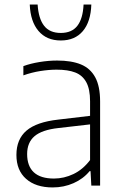

<svg xmlns="http://www.w3.org/2000/svg" viewBox="-20 -814 535 842"><path d="M419 -369V0H380.5L377 -63.5H373Q345 -29.5 302.5 -10.8Q260 8 211 8Q137 8 94.5 -29.5Q52 -67 52 -134.5Q52 -203.5 96.2 -241.2Q140.5 -279 235.5 -289.5L375 -306V-370Q375 -423.5 358.2 -453.8Q341.5 -484 309.8 -496.2Q278 -508.5 228 -508.5Q195 -508.5 157 -502.5Q119 -496.5 82.5 -483.5V-524Q113.5 -535.5 153.5 -542Q193.5 -548.5 230.5 -548.5Q293.5 -548.5 334.8 -531.5Q376 -514.5 397.5 -475.2Q419 -436 419 -369ZM375 -112V-268.5L236 -252.5Q164 -244.5 131.5 -216.8Q99 -189 99 -138.5Q99 -85.5 128.5 -58.2Q158 -31 216.5 -31Q261 -31 302.2 -50.8Q343.5 -70.5 375 -112ZM110.5 -794H145Q149 -732 173.5 -700.8Q198 -669.5 246.5 -669.5Q295 -669.5 319.2 -700.8Q343.5 -732 346.5 -794H380.5Q378 -718.5 343.2 -677.5Q308.5 -636.5 246.5 -636.5Q184.5 -636.5 149 -678Q113.5 -719.5 110.5 -794Z"/></svg>

Font: Encode Sans ExtraLight
Style: Regular
Weight: 275
Designer: Multiple Designers
Foundry: Impallari Type
Version: Version 2.000